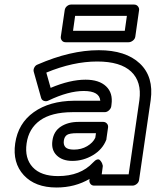

<svg xmlns="http://www.w3.org/2000/svg" viewBox="-20 -793 687 846"><path d="M46.9 -161.1Q59.6 -249.5 128.9 -298.8Q198.2 -348.1 306.2 -349.1H421.9Q418.5 -392.1 349.1 -392.1Q281.7 -392.1 193.8 -350.1Q185.1 -345.2 174.6 -348.1Q164.1 -351.1 161.1 -361.8L128.9 -476.1Q126 -485.4 131.1 -495.4Q136.2 -505.4 146 -508.8Q290.5 -571.8 415 -571.8Q534.2 -571.8 596.2 -513.2Q658.2 -454.6 644 -352.1L592.8 0Q591.3 10.7 582.3 17.8Q573.2 24.9 564 24.9H395Q384.3 24.9 378.4 17.1Q372.6 9.3 374 0L375 -4.9Q310.5 33.2 229 33.2Q134.8 33.2 84.7 -21.2Q34.7 -75.7 46.9 -161.1ZM235.8 -17.1Q334.5 -17.1 390.1 -77.1Q399.4 -87.4 407.2 -89.8Q415 -92.3 419.7 -87.9Q424.3 -83.5 427.5 -77.9Q430.7 -72.3 431.6 -67.4L433.1 -62L428.2 -24.9H546.9L594.2 -352.1Q605 -433.1 557.9 -477.5Q510.7 -522 408.2 -522Q302.2 -522 184.1 -473.1L203.1 -405.8Q288.6 -441.9 356.9 -441.9Q416.5 -441.9 447.5 -412.6Q478.5 -383.3 471.2 -332L470.2 -324.2Q468.8 -314.9 460.2 -306.9Q451.7 -298.8 440.9 -298.8H298.8Q206.5 -298.3 156.5 -262.5Q106.4 -226.6 97.2 -161.1Q87.9 -95.7 124 -56.4Q160.2 -17.1 235.8 -17.1ZM210.9 -172.9Q216.3 -214.4 248 -235.1Q279.8 -255.9 326.2 -255.9H435.1Q444.3 -255.9 450.9 -248.8Q457.5 -241.7 456.1 -231L449.2 -183.1Q449.2 -178.7 448.2 -176.8Q431.6 -134.3 389.2 -109.1Q346.7 -84 298.8 -84Q254.9 -84 230 -108.2Q205.1 -132.3 210.9 -172.9ZM248 -631.8 265.1 -748Q266.6 -758.8 275.1 -765.9Q283.7 -772.9 293 -772.9H570.8Q581.5 -772.9 587.9 -764.9Q594.2 -756.8 592.8 -748L576.2 -631.8Q574.7 -621.1 565.4 -614Q556.2 -606.9 546.9 -606.9H269Q258.3 -606.9 252.4 -614.7Q246.6 -622.6 248 -631.8ZM261.2 -172.9Q258.8 -154.3 268.8 -144Q278.8 -133.8 306.2 -133.8Q338.4 -133.8 364 -148.9Q389.6 -164.1 399.9 -186L402.8 -206.1H318.8Q286.6 -206.1 275.1 -198.5Q263.7 -190.9 261.2 -172.9ZM301.8 -657.2H529.8L539.1 -723.1H311Z"/></svg>

Font: Trueno Bold Outline
Style: Italic
Weight: 700
Width: 6
Designer: Julieta Ulanovsky
Foundry: Julieta Ulanovsky
Version: Version 3.001b | FøM Fix